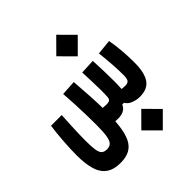

<svg xmlns="http://www.w3.org/2000/svg" viewBox="-204 -658 994 994"><g transform="rotate(-45 293.0 -161.0)"><path d="M139.2 174.3Q88.9 174.3 59.3 153.1Q29.8 131.8 17.3 89.8Q4.9 47.9 4.9 -14.2Q4.9 -60.5 9 -116.5Q13.2 -172.4 19.5 -216.8H97.7Q95.2 -170.9 93 -123.3Q90.8 -75.7 90.8 -34.7Q90.8 8.8 94.7 32.7Q98.6 56.6 108.9 65.7Q119.1 74.7 138.2 74.7Q157.7 74.7 168.7 64Q179.7 53.2 184.3 25.1Q189 -2.9 189 -55.2Q189 -92.3 188 -131.1Q187 -169.9 185.1 -209.7Q183.1 -249.5 180.2 -288.6L262.7 -293.5Q266.6 -244.6 270.3 -184.8Q273.9 -125 273.9 -81.5Q273.9 -14.2 268.1 34.4Q262.2 83 247.6 113.8Q232.9 144.5 206.5 159.4Q180.2 174.3 139.2 174.3ZM293.5 2.9Q275.4 2.9 265.1 1.5Q254.9 0 238.8 -2L251 -97.2Q270.5 -93.8 279.8 -92.5Q289.1 -91.3 300.3 -91.3Q317.4 -91.3 324.2 -96.9Q331.1 -102.5 331.5 -115.2Q333 -134.8 332.8 -164.6Q332.5 -194.3 331.3 -229Q330.1 -263.7 328.6 -297.4L409.7 -301.3Q411.6 -267.1 412.8 -227.1Q414.1 -187 414.1 -149.7Q414.1 -112.3 411.6 -86.9Q409.7 -65.9 404.8 -55.4Q399.9 -44.9 391.6 -33.7H357.9Q350.1 -14.6 333.3 -5.9Q316.4 2.9 293.5 2.9ZM451.7 2.9Q424.3 2.9 398.7 -8.5Q373 -20 360.8 -53.2L375 -104Q389.6 -99.1 403.6 -95.2Q417.5 -91.3 437.5 -91.3Q456.5 -91.3 463.6 -100.8Q470.7 -110.4 470.7 -137.7Q470.7 -172.4 468 -213.4Q465.3 -254.4 459.5 -306.2L542 -314.5Q550.8 -265.1 553.7 -222.9Q556.6 -180.7 556.6 -142.6Q556.6 -68.8 532.2 -33Q507.8 2.9 451.7 2.9ZM371.6 -373 293 -451.7 371.6 -530.8 450.2 -451.7ZM411.6 209.5 333 130.9 411.6 51.8 490.2 130.9Z"/></g></svg>

Font: Cascadia Code
Style: Regular
Weight: 400
Designer: Aaron Bell
Foundry: Saja Typeworks
Version: Version 2404.023